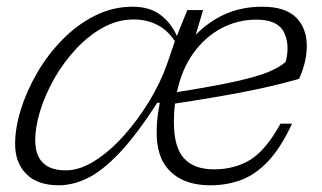

<svg xmlns="http://www.w3.org/2000/svg" viewBox="-20 -542 960 572"><path d="M850 -173.5Q816 -100.5 778 -60.8Q740 -21 697.5 -5.5Q655 10 607 10Q515.5 10 473.2 -47.8Q431 -105.5 456 -236H448.5Q386.5 -139.5 335.5 -86Q284.5 -32.5 240.8 -11.2Q197 10 155.5 10Q91.5 10 58.2 -23.8Q25 -57.5 25 -113Q25 -160 42 -215.2Q59 -270.5 90.5 -324.8Q122 -379 165.5 -423.5Q209 -468 262.2 -495Q315.5 -522 375.5 -522Q424.5 -522 456.5 -498.8Q488.5 -475.5 507 -435L538 -512H585L563 -438Q601.5 -478 651 -500Q700.5 -522 761.5 -522Q829.5 -522 861.8 -490.2Q894 -458.5 894 -404Q894 -358.5 871 -307Q791.5 -284.5 701.5 -267.2Q611.5 -250 501.5 -233.5Q498 -206.5 498 -178Q498 -104 527.8 -70.8Q557.5 -37.5 617.5 -37.5Q679.5 -37.5 726 -66.2Q772.5 -95 815.5 -173.5ZM85 -124.5Q85 -34.5 176 -34.5Q217.5 -34.5 262.2 -62.8Q307 -91 349 -138Q391 -185 425.2 -241.5Q459.5 -298 479 -355L501 -419.5Q478.5 -453 447.5 -468.5Q416.5 -484 378.5 -484Q331 -484 287.2 -460Q243.5 -436 206.5 -396.2Q169.5 -356.5 142.2 -308.8Q115 -261 100 -212.8Q85 -164.5 85 -124.5ZM744 -483.5Q688 -483.5 639.5 -457.8Q591 -432 556.2 -383.8Q521.5 -335.5 507 -267.5Q616 -285 679.8 -299Q743.5 -313 777.5 -326.8Q811.5 -340.5 831 -357.5Q844.5 -409 825.8 -446.2Q807 -483.5 744 -483.5Z"/></svg>

Font: Newsreader 6pt Light
Style: Italic
Weight: 300
Italic angle: -17°
Designer: Hugues Gentile
Foundry: Production Type
Version: Version 1.003; ttfautohint (v1.8.3)